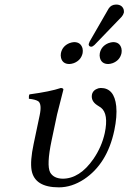

<svg xmlns="http://www.w3.org/2000/svg" viewBox="-20 -804 558 834"><path d="M483.9 -784.2Q509.8 -784.2 517.1 -763.2Q519 -755.9 518.1 -749Q515.1 -738.8 508.3 -731L390.6 -608.9Q382.8 -601.6 377 -601.1Q366.2 -601.1 365.2 -610.8Q365.2 -612.8 365.7 -613.8Q367.2 -618.2 369.6 -624L452.1 -767.1Q462.9 -783.7 483.9 -784.2ZM244.6 -573.2Q251 -604 281.7 -616.7Q292.5 -620.6 301.8 -621.1Q330.6 -621.1 338.4 -594.2Q340.8 -583.5 338.9 -573.2Q332 -542 300.8 -529.8Q291 -526.4 281.7 -525.9Q252 -525.9 245.1 -552.7Q242.7 -563 244.6 -573.2ZM413.6 -573.2Q419.9 -604 451.2 -616.7Q461.9 -620.6 471.2 -621.1Q500 -621.1 507.3 -594.2Q509.8 -583.5 507.8 -573.2Q501 -542 469.7 -529.8Q460 -526.4 450.7 -525.9Q420.9 -525.9 414.1 -552.7Q411.6 -563 413.6 -573.2ZM228 -307.1 204.1 -193.8Q181.6 -86.9 197.8 -55.2Q212.9 -28.8 252 -27.8Q326.2 -27.8 385.7 -113.3Q421.9 -166 435.1 -226.1Q452.6 -309.6 418.5 -336.4Q412.6 -340.8 401.9 -347.2Q374.5 -365.2 379.4 -393.1Q383.8 -413.1 407.2 -420.4Q413.1 -421.9 417.5 -421.9Q476.6 -421.9 484.9 -342.8Q489.3 -298.3 476.6 -237.8Q445.8 -92.3 345.2 -25.4Q291.5 9.8 235.8 9.8Q130.4 9.8 117.2 -64.5Q110.4 -104.5 126 -178.2L152.3 -303.2Q162.6 -352.1 146 -364.3Q133.8 -372.1 105.5 -375Q104.5 -387.7 107.9 -394Q198.2 -406.2 244.6 -421.9Q255.4 -420.9 255.4 -415Q254.9 -414.1 228 -307.1Z"/></svg>

Font: Linux Libertine Display Slanted O
Style: Slanted
Weight: 400
Designer: Philipp H. Poll
Foundry: Philipp H. Poll
Version: Version 5.0.9